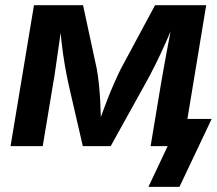

<svg xmlns="http://www.w3.org/2000/svg" viewBox="-20 -561 832 737"><path d="M20.5 0 110.4 -541H298.8L351.6 -295.9Q356.4 -269 359.6 -238.5Q362.8 -208 364.5 -177Q366.2 -146 366.9 -116.7Q367.7 -87.4 368.2 -63H349.6Q358.4 -88.4 369.1 -117.7Q379.9 -147 391.8 -178Q403.8 -209 417 -239Q430.2 -269 443.4 -295.9L575.2 -541H771.5L682.1 0H558.1L597.2 -234.9Q601.6 -260.7 607.2 -292.2Q612.8 -323.7 619.1 -357.7Q625.5 -391.6 631.8 -425Q638.2 -458.5 643.6 -488.8H654.3Q636.2 -442.4 616.9 -399.2Q597.7 -356 577.4 -314.9Q557.1 -273.9 535.2 -234.9L404.8 0H297.9L243.7 -234.9Q234.9 -274.9 228 -315.7Q221.2 -356.4 216.3 -399.7Q211.4 -442.9 208 -488.8H220.7Q215.8 -457.5 211.2 -424.1Q206.5 -390.6 201.7 -357.4Q196.8 -324.2 192.4 -293Q188 -261.7 183.1 -234.9L144 0ZM549.8 156.2 623.5 0H586.4L604 -104.5H792.5L668.9 156.2Z"/></svg>

Font: Inter 17pt SemiBold
Style: Italic
Weight: 600
Italic angle: -9.3988°
Version: Version 4.001;git-66647c0bb